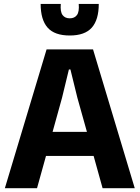

<svg xmlns="http://www.w3.org/2000/svg" viewBox="-20 -986 732 1006"><path d="M5.5 0 224 -727H467.5L686 0H517.5L470.5 -169H221L174 0ZM305 -473.5 255.5 -295H435.5L385.5 -473.5L349 -622H341ZM345.5 -800Q266 -800 229.5 -841.2Q193 -882.5 193 -965.5H298.5Q295 -924.5 307.8 -907.2Q320.5 -890 345.5 -890Q370.5 -890 383.2 -907.2Q396 -924.5 392.5 -965.5H497.5Q497.5 -882.5 461 -841.2Q424.5 -800 345.5 -800Z"/></svg>

Font: Spline Sans
Style: Bold
Weight: 700
Designer: Eben Sorkin, Mirko Velimirovic
Foundry: Sorkin Type
Version: Version 1.000; ttfautohint (v1.8.3)